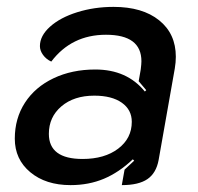

<svg xmlns="http://www.w3.org/2000/svg" viewBox="-20 -529 576 558"><path d="M23 -126Q23 -185 52.5 -230.5Q82 -276 135.5 -301.5Q189 -327 257 -327Q349 -327 401 -263L405 -267L383 -293L389 -327Q391 -343 391 -351Q391 -428 288 -428Q188 -428 129 -350Q114 -357 105 -369.5Q96 -382 96 -395Q96 -425 125.5 -451.5Q155 -478 204.5 -493.5Q254 -509 310 -509Q394 -509 442.5 -470Q491 -431 491 -364Q491 -348 488 -330L441 -64Q434 -26 408.5 -8.5Q383 9 334 9L342 -36L370 -62L366 -66Q326 -28 282 -9.5Q238 9 185 9Q113 9 68 -28.5Q23 -66 23 -126ZM363 -175Q363 -210 334 -230.5Q305 -251 254 -251Q195 -251 158.5 -220Q122 -189 122 -140Q122 -67 220 -67Q284 -67 323.5 -97Q363 -127 363 -175Z"/></svg>

Font: K2D Medium
Style: Italic
Weight: 500
Italic angle: -10°
Designer: Katatrad Aksorn Co.,Ltd.
Foundry: Cadson Demak Co.,Ltd.
Version: Version 1.000; ttfautohint (v1.6)